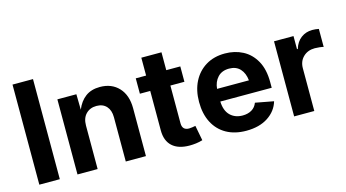

<svg xmlns="http://www.w3.org/2000/svg" viewBox="-81 -1033 2426 1348"><g transform="rotate(-15 1131.5 -359.0)"><path d="M214.8 -727.5V0H65.9V-727.5Z M489.7 -315.9V0H343.3V-545.9H481.4L483.4 -433.1Q506.3 -490.2 548.3 -521.5Q590.3 -552.7 653.3 -552.7Q738.3 -552.7 789.6 -498Q840.8 -443.4 840.8 -347.2V0H694.3V-321.8Q694.3 -372.6 668.2 -401.4Q642.1 -430.2 595.7 -430.2Q548.8 -430.2 519.3 -400.1Q489.7 -370.1 489.7 -315.9Z M1236.8 -545.9V-434.1H1134.8V-159.7Q1134.8 -108.9 1184.6 -108.9Q1192.9 -108.9 1207.8 -111.1Q1222.7 -113.3 1231 -115.2L1252 -5.4Q1227.5 2 1203.4 4.9Q1179.2 7.8 1157.2 7.8Q1075.2 7.8 1031.7 -32Q988.3 -71.8 988.3 -147V-434.1H913.1V-545.9H988.3V-675.8H1134.8V-545.9Z M1568.8 10.7Q1485.4 10.7 1424.8 -23.4Q1364.3 -57.6 1331.8 -120.6Q1299.3 -183.6 1299.3 -270Q1299.3 -354.5 1331.8 -418Q1364.3 -481.4 1423.1 -517.1Q1481.9 -552.7 1561.5 -552.7Q1632.8 -552.7 1690.9 -522.5Q1749 -492.2 1783.4 -430.7Q1817.9 -369.1 1817.9 -275.9V-234.9H1444.3Q1446.8 -168 1481.4 -133.8Q1516.1 -99.6 1571.3 -99.6Q1609.9 -99.6 1637.5 -116Q1665 -132.3 1676.8 -164.1L1809.6 -139.2Q1789.6 -71.3 1726.8 -30.3Q1664.1 10.7 1568.8 10.7ZM1445.3 -326.7H1676.8Q1671.4 -379.9 1642.6 -411.1Q1613.8 -442.4 1563 -442.4Q1510.3 -442.4 1480 -409.9Q1449.7 -377.4 1445.3 -326.7Z M1918 0V-545.9H2059.6V-450.7H2065.4Q2080.6 -501 2116 -527.1Q2151.4 -553.2 2197.3 -553.2Q2222.2 -553.2 2244.6 -548.3V-417.5Q2234.9 -420.4 2216.1 -422.6Q2197.3 -424.8 2181.2 -424.8Q2130.4 -424.8 2097.4 -393.1Q2064.5 -361.3 2064.5 -310.5V0Z"/></g></svg>

Font: Inter
Style: Bold
Weight: 700
Designer: Rasmus Andersson
Foundry: rsms
Version: Version 4.001;git-9221beed3